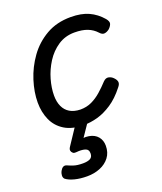

<svg xmlns="http://www.w3.org/2000/svg" viewBox="-144 -612 821 974"><g transform="rotate(-20 266.0 -125.0)"><path d="M231 19Q168 19 127.5 -6Q87 -31 68 -73.5Q49 -116 49 -168Q49 -224 68.5 -285.5Q88 -347 126 -400Q164 -453 221 -486Q278 -519 354 -519Q411 -519 450.5 -501Q490 -483 520 -448Q535 -430 530.5 -417.5Q526 -405 514 -394Q501 -384 488 -382.5Q475 -381 462 -396Q443 -417 415 -428Q387 -439 345 -439Q295 -439 256 -413Q217 -387 191 -346Q165 -305 152 -259.5Q139 -214 139 -173Q139 -139 150.5 -114Q162 -89 184.5 -75.5Q207 -62 241 -61Q275 -61 302.5 -74Q330 -87 354.5 -108.5Q379 -130 402 -155Q416 -169 431 -165.5Q446 -162 456 -151Q468 -139 469.5 -127Q471 -115 458 -100Q422 -54 382.5 -28Q343 -2 305 8.5Q267 19 231 19ZM158 269Q121 269 91.5 261.5Q62 254 45 241Q37 233 38 220.5Q39 208 44 199Q51 186 59.5 181.5Q68 177 78 181Q91 187 110 193.5Q129 200 160 200Q185 200 199 192.5Q213 185 213 165Q213 143 193.5 137.5Q174 132 147 135Q136 136 131.5 133Q127 130 123 124Q119 117 120.5 110.5Q122 104 127 97L200 -13H269L189 105L160 89Q204 75 235 80.5Q266 86 282.5 106Q299 126 299 155Q299 192 279.5 217.5Q260 243 228 256Q196 269 158 269Z"/></g></svg>

Font: Playwrite AU TAS
Style: Regular
Weight: 400
Designer: Veronika Burian, José Scaglione
Foundry: TypeTogether
Version: Version 1.002